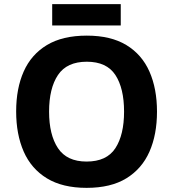

<svg xmlns="http://www.w3.org/2000/svg" viewBox="-20 -897 836 927"><path d="M738 -358Q738 -247 701.5 -164.5Q665 -82 590 -36Q515 10 398 10Q282 10 206.5 -36Q131 -82 94.5 -165Q58 -248 58 -359Q58 -470 94.5 -552Q131 -634 206.5 -679.5Q282 -725 399 -725Q515 -725 590 -679.5Q665 -634 701.5 -551.5Q738 -469 738 -358ZM217 -358Q217 -246 260 -181.5Q303 -117 398 -117Q495 -117 537 -181.5Q579 -246 579 -358Q579 -471 537 -535Q495 -599 399 -599Q303 -599 260 -535Q217 -471 217 -358ZM563 -877V-774H232V-877Z"/></svg>

Font: Noto Sans Sora Sompeng
Style: Bold
Weight: 700
Designer: Monotype Design Team. David Williams.
Foundry: Monotype Imaging Inc.
Version: Version 2.101